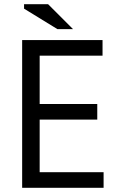

<svg xmlns="http://www.w3.org/2000/svg" viewBox="-20 -890 576 910"><path d="M85 0ZM85 -700H466V-626H168V-397H441V-323H168V-74H471V0H85ZM326 -752H252L94 -849V-870H208Z"/></svg>

Font: PT Sans
Style: Regular
Weight: 400
Version: Version 2.003W OFL; ttfautohint (v1.6)